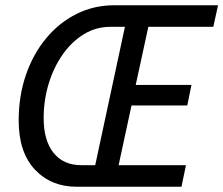

<svg xmlns="http://www.w3.org/2000/svg" viewBox="-20 -710 849 730"><path d="M51 -252Q51 -345 78.5 -425Q106 -505 155.5 -564.5Q205 -624 271 -657Q337 -690 414 -690H809L791 -608H544L496 -387H708L692 -309H480L431 -82H687L670 0H271Q174 0 112.5 -65.5Q51 -131 51 -252ZM146 -261Q146 -176 183.5 -129Q221 -82 289 -82H342L455 -608H400Q345 -608 299 -580Q253 -552 218.5 -503Q184 -454 165 -391.5Q146 -329 146 -261Z"/></svg>

Font: Radio Canada Condensed
Style: Italic
Weight: 400
Width: 3
Italic angle: -12°
Designer: Charles Daoud, Etienne Aubert Bonn, Alexandre Saumier Demers, Jacques Le Bailly
Foundry: Radio-Canada
Version: Version 2.104; ttfautohint (v1.8.4.7-5d5b);gftools[0.9.28.de